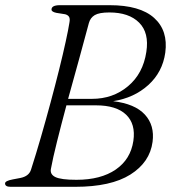

<svg xmlns="http://www.w3.org/2000/svg" viewBox="-22 -720 678 740"><path d="M209 -700H400.5Q517.5 -700 572 -651Q626.5 -602 615 -517Q604.5 -442 549.5 -392.2Q494.5 -342.5 414 -330Q498 -320 536.2 -278.5Q574.5 -237 566 -173Q555.5 -94.5 480.5 -47.2Q405.5 0 268 0H19Q-2.5 0 -2.5 -13Q-2.5 -23 27 -28.5L56 -34Q89.5 -40.5 97.5 -66Q116.5 -125 135.8 -191.8Q155 -258.5 173 -325.2Q191 -392 206 -452.2Q221 -512.5 231.2 -559.5Q241.5 -606.5 245.5 -632.5Q248.5 -648 244.2 -655Q240 -662 229.5 -665L195 -670.5Q176.5 -674.5 176.5 -683Q176.5 -700 209 -700ZM320.5 -631Q305 -572 283.5 -494.5Q262 -417 240.5 -339H332.5Q413.5 -339 471.5 -387.8Q529.5 -436.5 542 -520Q553.5 -593.5 514.2 -632.8Q475 -672 399.5 -672Q360.5 -672 343.2 -661.8Q326 -651.5 320.5 -631ZM174.5 -70.5Q169.5 -48.5 191 -37.8Q212.5 -27 272.5 -27Q366.5 -27 424 -66.5Q481.5 -106 492 -177Q501.5 -242 464 -278Q426.5 -314 348 -314H234Q214 -239.5 197.8 -174.5Q181.5 -109.5 174.5 -70.5Z"/></svg>

Font: Fraunces 9pt Light
Style: Italic
Weight: 300
Italic angle: -16°
Version: Version 1.000;[0bf87f6ff]